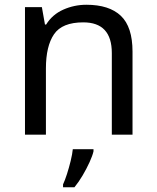

<svg xmlns="http://www.w3.org/2000/svg" viewBox="-20 -566 658 807"><path d="M343 -546Q439 -546 488 -499.5Q537 -453 537 -349V0H450V-343Q450 -472 330 -472Q241 -472 207 -422Q173 -372 173 -278V0H85V-536H156L169 -463H174Q200 -505 246 -525.5Q292 -546 343 -546ZM373 70Q369 88 356.5 115.5Q344 143 327.5 171Q311 199 293 221H245V209Q253 192 261.5 165.5Q270 139 277 110.5Q284 82 286 61H373Z"/></svg>

Font: Noto Sans PhagsPa
Style: Regular
Weight: 400
Designer: Monotype Design Team
Foundry: Monotype Imaging Inc.
Version: Version 2.004; ttfautohint (v1.8.4.7-5d5b)